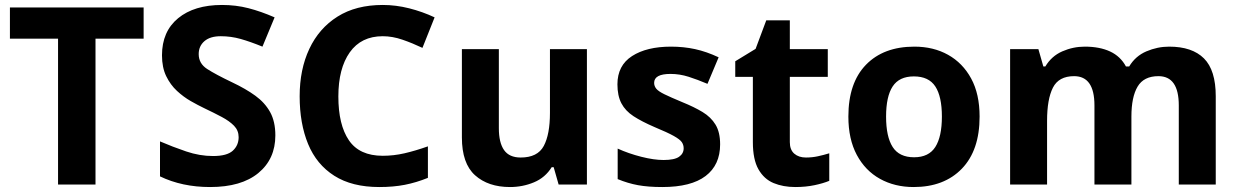

<svg xmlns="http://www.w3.org/2000/svg" viewBox="-20 -744 4996 774"><path d="M365 0H214V-588H20V-714H559V-588H365Z M1090 -198Q1090 -103 1021.5 -46.5Q953 10 827 10Q714 10 625 -33V-174Q676 -152 730.5 -133.5Q785 -115 839 -115Q895 -115 918.5 -136.5Q942 -158 942 -191Q942 -218 923.5 -237Q905 -256 874 -272.5Q843 -289 803 -308Q778 -320 749 -336.5Q720 -353 693.5 -377.5Q667 -402 650 -437Q633 -472 633 -521Q633 -617 698 -670.5Q763 -724 875 -724Q931 -724 981.5 -711Q1032 -698 1087 -674L1038 -556Q989 -576 950 -587Q911 -598 870 -598Q827 -598 804 -578Q781 -558 781 -526Q781 -488 815 -466Q849 -444 916 -412Q971 -386 1009.5 -358Q1048 -330 1069 -292Q1090 -254 1090 -198Z M1523 -598Q1436 -598 1390 -533Q1344 -468 1344 -355Q1344 -241 1386.5 -178.5Q1429 -116 1523 -116Q1567 -116 1610.5 -126Q1654 -136 1705 -154V-27Q1658 -8 1612 1Q1566 10 1509 10Q1399 10 1327.5 -35.5Q1256 -81 1222 -163.5Q1188 -246 1188 -356Q1188 -464 1227 -547Q1266 -630 1340.5 -677Q1415 -724 1523 -724Q1576 -724 1629.5 -710.5Q1683 -697 1732 -674L1683 -551Q1643 -570 1602.5 -584Q1562 -598 1523 -598Z M2346 -546V0H2232L2212 -70H2204Q2178 -28 2132.5 -9Q2087 10 2036 10Q1948 10 1895 -37.5Q1842 -85 1842 -190V-546H1991V-227Q1991 -169 2012 -139Q2033 -109 2079 -109Q2147 -109 2172 -155.5Q2197 -202 2197 -289V-546Z M2883 -162Q2883 -79 2824.5 -34.5Q2766 10 2650 10Q2593 10 2552 2.5Q2511 -5 2470 -22V-145Q2514 -125 2565 -112Q2616 -99 2655 -99Q2699 -99 2717.5 -112Q2736 -125 2736 -146Q2736 -160 2728.5 -171Q2721 -182 2696 -196Q2671 -210 2618 -232Q2567 -254 2534 -275.5Q2501 -297 2485 -327.5Q2469 -358 2469 -404Q2469 -480 2528 -518Q2587 -556 2685 -556Q2736 -556 2782 -546Q2828 -536 2877 -513L2832 -406Q2792 -423 2756 -434.5Q2720 -446 2683 -446Q2617 -446 2617 -410Q2617 -397 2625.5 -386.5Q2634 -376 2658.5 -364Q2683 -352 2731 -332Q2778 -313 2812 -292.5Q2846 -272 2864.5 -241.5Q2883 -211 2883 -162Z M3229 -109Q3254 -109 3277 -114Q3300 -119 3323 -126V-15Q3299 -5 3263.5 2.5Q3228 10 3186 10Q3137 10 3098.5 -6Q3060 -22 3037.5 -61.5Q3015 -101 3015 -171V-434H2944V-497L3026 -547L3069 -662H3164V-546H3317V-434H3164V-171Q3164 -140 3182 -124.5Q3200 -109 3229 -109Z M3929 -274Q3929 -138 3857.5 -64Q3786 10 3663 10Q3587 10 3527.5 -23Q3468 -56 3434 -119.5Q3400 -183 3400 -274Q3400 -410 3471 -483Q3542 -556 3666 -556Q3743 -556 3802 -523Q3861 -490 3895 -427.5Q3929 -365 3929 -274ZM3552 -274Q3552 -193 3578.5 -151.5Q3605 -110 3665 -110Q3724 -110 3750.5 -151.5Q3777 -193 3777 -274Q3777 -355 3750.5 -395.5Q3724 -436 3664 -436Q3605 -436 3578.5 -395.5Q3552 -355 3552 -274Z M4693 -556Q4786 -556 4833.5 -508.5Q4881 -461 4881 -356V0H4732V-319Q4732 -437 4650 -437Q4591 -437 4566 -395Q4541 -353 4541 -274V0H4392V-319Q4392 -437 4310 -437Q4248 -437 4224.5 -390.5Q4201 -344 4201 -257V0H4052V-546H4166L4186 -476H4194Q4219 -518 4262.5 -537Q4306 -556 4353 -556Q4413 -556 4455 -536.5Q4497 -517 4519 -476H4532Q4557 -518 4601.5 -537Q4646 -556 4693 -556Z"/></svg>

Font: TSCustom
Style: Regular
Weight: 400
Designer: Monotype Design Team
Foundry: Monotype Imaging Inc.
Version: Version 2.004; ttfautohint (v1.8.3) -l 8 -r 50 -G 200 -x 14 